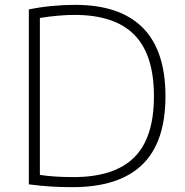

<svg xmlns="http://www.w3.org/2000/svg" viewBox="-20 -767 765 792"><path d="M99 -6.5V-728Q144 -737.5 193.5 -742.2Q243 -747 289.5 -747Q474.5 -747 568.5 -653Q662.5 -559 662.5 -370Q662.5 -180 566.5 -87.5Q470.5 5 279 5Q231.5 5 191 2.5Q150.5 0 99 -6.5ZM615 -370Q615 -541.5 534 -623.5Q453 -705.5 288 -705.5Q224 -705.5 144.5 -693V-45.5Q204 -36.5 283.5 -36.5Q451 -36.5 533 -117.2Q615 -198 615 -370Z"/></svg>

Font: Encode Sans Semi Expanded ExLight
Style: Regular
Weight: 275
Width: 6
Designer: Multiple Designers
Foundry: Impallari Type
Version: Version 2.000